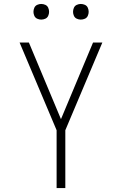

<svg xmlns="http://www.w3.org/2000/svg" viewBox="-20 -950 616 970"><path d="M266 0H310V-292L497 -735H450L288 -348L126 -735H79L266 -292ZM388 -851Q399 -851 409 -855.5Q419 -860 423.5 -870Q428 -880 428 -890Q428 -901 423.5 -911Q419 -921 409 -925.5Q399 -930 388 -930Q378 -930 368 -925.5Q358 -921 353.5 -911Q349 -901 349 -890Q349 -880 353.5 -870Q358 -860 368 -855.5Q378 -851 388 -851ZM188 -851Q199 -851 209 -855.5Q219 -860 223.5 -870Q228 -880 228 -890Q228 -901 223.5 -911Q219 -921 209 -925.5Q199 -930 188 -930Q178 -930 168 -925.5Q158 -921 153.5 -911Q149 -901 149 -890Q149 -880 153.5 -870Q158 -860 168 -855.5Q178 -851 188 -851Z"/></svg>

Font: Iosevka Sparkle Extralight
Style: Regular
Weight: 200
Designer: Belleve Invis
Foundry: Belleve Invis
Version: Version 4.5.0; ttfautohint (v1.8.3)